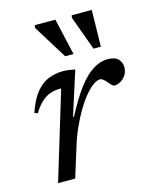

<svg xmlns="http://www.w3.org/2000/svg" viewBox="-106 -761 672 834"><g transform="rotate(-15 230.0 -344.5)"><path d="M170.5 -394Q169 -394 167.2 -394Q165.5 -394 164 -394Q141 -394 120.8 -387Q100.5 -380 81.8 -363Q63 -346 44.5 -316L30.5 -321.5Q49.5 -377.5 74.8 -408.5Q100 -439.5 131 -452Q162 -464.5 197 -464.5Q206 -464.5 215 -463.5Q224 -462.5 233 -461Q242 -459.5 251 -457.5L188 -261H192.5Q231 -334.5 265 -379.2Q299 -424 331.8 -444.2Q364.5 -464.5 397.5 -464.5Q430 -464.5 444.8 -449.5Q459.5 -434.5 459.5 -412.5Q459.5 -391.5 449.2 -376.5Q439 -361.5 424.5 -353.8Q410 -346 397 -346Q394 -346 387.8 -351.2Q381.5 -356.5 373.5 -366Q365.5 -376 358 -382.2Q350.5 -388.5 343.5 -388.5Q329 -388.5 311 -375.2Q293 -362 273.5 -338.2Q254 -314.5 235 -282.5Q216 -250.5 199 -212.5Q182 -174.5 169.5 -133.5L128 0H51ZM261 -524.5H223.5L129 -677L130.5 -689H223.5ZM384 -524.5H351L295 -678L296.5 -689H387Z"/></g></svg>

Font: Newsreader 14pt
Style: Italic
Weight: 400
Italic angle: -17°
Designer: Hugues Gentile
Foundry: Production Type
Version: Version 1.003